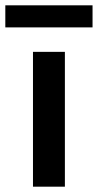

<svg xmlns="http://www.w3.org/2000/svg" viewBox="-54 -702 368 722"><path d="M70 0V-507H190V0ZM294 -599H-34V-682H294Z"/></svg>

Font: Hind SemiBold
Style: Regular
Weight: 600
Designer: Manushi Parikh, Satya Rajpurohit
Foundry: Indian Type Foundry
Version: Version 2.001;PS 1.0;hotconv 1.0.79;makeotf.lib2.5.61930; tt